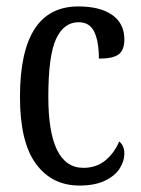

<svg xmlns="http://www.w3.org/2000/svg" viewBox="-20 -566 437 596"><path d="M42 -265Q42 -546 223 -546Q291 -546 328.5 -519.5Q366 -493 366 -444Q366 -410 348 -397Q330 -384 287 -384Q287 -436 273 -466.5Q259 -497 224 -497Q178 -497 154 -445Q130 -393 130 -266Q130 -45 239 -45Q279 -45 307 -68Q335 -91 350 -127Q366 -114 366 -89Q366 -66 351.5 -43Q337 -20 305.5 -5Q274 10 227 10Q141 10 91.5 -57.5Q42 -125 42 -265Z"/></svg>

Font: Noto Serif Cond
Style: Regular
Weight: 400
Width: 3
Designer: Monotype Design Team
Foundry: Monotype Imaging Inc.
Version: Version 1.001